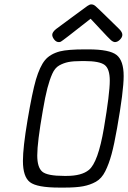

<svg xmlns="http://www.w3.org/2000/svg" viewBox="-20 -843 581 871"><path d="M84 -113Q84 -174 105 -298.5Q126 -423 143 -482Q161 -542 184 -570Q207 -598 252 -610Q288 -619 364 -619H381Q477 -619 509 -593.5Q541 -568 541 -498Q541 -430 511 -261Q498 -187 486 -143Q474 -99 457.5 -66Q441 -33 415 -18.5Q389 -4 357 2Q325 8 272 8H249Q148 8 116 -16.5Q84 -41 84 -113ZM149 -138Q149 -84 171.5 -64.5Q194 -45 271 -45H282Q350 -45 383 -72Q425 -106 451.5 -262.5Q478 -419 478 -477Q478 -531 454.5 -548.5Q431 -566 364 -566H351Q312 -566 290 -561.5Q268 -557 248.5 -546Q229 -535 217 -508Q205 -481 195 -443Q185 -405 174 -340Q149 -197 149 -138ZM217 -685Q217 -697 234 -711Q264 -733 307 -765Q366 -809 376.5 -816Q387 -823 393 -823H394H395Q404 -823 413 -815.5Q422 -808 473 -758Q502 -730 521 -711Q535 -697 535 -685Q535 -674 524 -663Q513 -652 501 -652Q492 -653 482.5 -661.5Q473 -670 434 -712Q408 -739 391 -758Q263 -657 256 -654Q252 -652 247 -652Q235 -652 226 -663.5Q217 -675 217 -685Z"/></svg>

Font: CMU Typewriter Text
Style: LightOblique
Weight: 200
Italic angle: -9.46001°
Version: Version 0.7.0